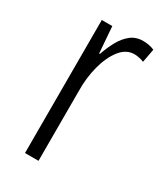

<svg xmlns="http://www.w3.org/2000/svg" viewBox="-144 -603 570 665"><g transform="rotate(30 141.5 -270.5)"><path d="M229 -541Q239 -541 251 -539Q263 -537 274 -532L264 -478Q257 -481 246.5 -483.5Q236 -486 226 -486Q193 -486 169.5 -456Q146 -426 133.5 -378.5Q121 -331 122 -279V0H68V-532H110L118 -427H121Q131 -456 145 -482Q159 -508 179.5 -524.5Q200 -541 229 -541Z"/></g></svg>

Font: Noto Sans Sinhala UI ExtraCondensed Light
Style: Regular
Weight: 300
Width: 2
Designer: Jelle Bosma - Monotype Design Team
Foundry: Monotype Imaging Inc.
Version: Version 2.006; ttfautohint (v1.8.4.7-5d5b)